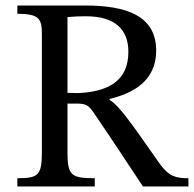

<svg xmlns="http://www.w3.org/2000/svg" viewBox="-20 -677 704 697"><path d="M547 -493C547 -620 439 -657 289 -657H43V-627C123 -627 132 -608 132 -553V-124C132 -40 118 -30 43 -30V0H324V-30C238 -30 225 -41 225 -124V-301H253C289 -301 300 -298 320 -268C361 -208 390 -165 499 0H664V-30C618 -30 593 -37 561 -81C451 -238 412 -294 378 -314V-318C459 -337 547 -381 547 -493ZM225 -615C246 -617 269 -618 291 -618C399 -618 446 -569 446 -489C446 -383 373 -344 263 -339L225 -340Z"/></svg>

Font: STIX Two Math
Style: Regular
Weight: 400
Designer: Ross Mills, John Hudson & Paul Hanslow, Tiro Typeworks Ltd; with portions MicroPress Inc., with additions and correction
Foundry: Tiro Typeworks Ltd
Version: Version 2.02 b142